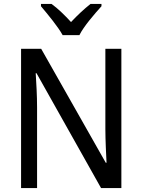

<svg xmlns="http://www.w3.org/2000/svg" viewBox="-20 -964 730 984"><path d="M301 -784H387C409 -829 465 -893 500 -932V-944H444C409 -916 379 -888 344 -851C312 -886 276 -921 244 -944H190V-932C225 -890 277 -828 301 -784ZM602 0V-714H520V-302C520 -247 524 -172 526 -130H522L191 -714H88V0H170V-413C170 -475 166 -539 163 -589H167L498 0Z"/></svg>

Font: Noto Sans Arabic UI SmCn
Style: Regular
Weight: 400
Width: 4
Designer: Monotype Design Team, Nadine Chahine and Nizar Qandah
Foundry: Monotype Imaging Inc.
Version: Version 2.010